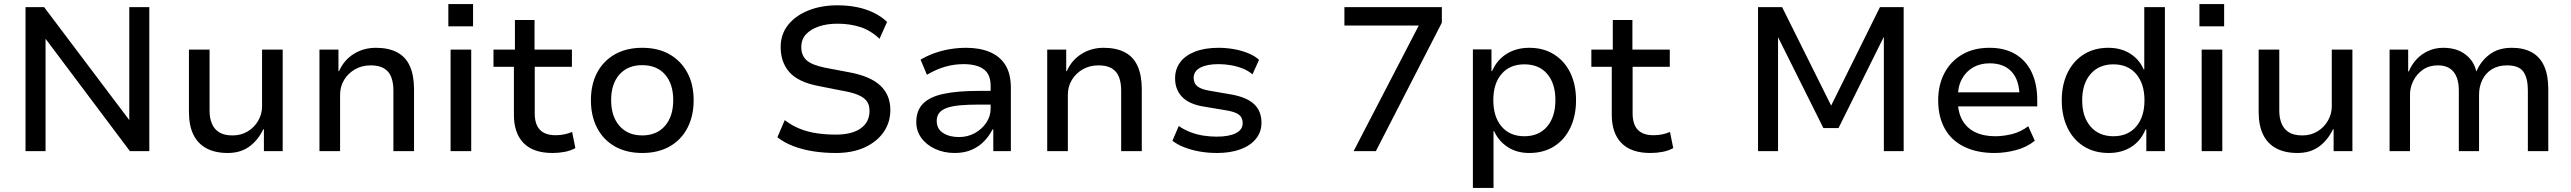

<svg xmlns="http://www.w3.org/2000/svg" viewBox="-20 -740 12586 940"><path d="M105 0V-705H196L613 -152V-705H711V0H616L204 -549H203V0Z M1095 9Q1034 9 991.5 -13.5Q949 -36 927 -80.5Q905 -125 905 -192V-497H1006V-197Q1006 -162 1017.5 -134.5Q1029 -107 1053.5 -92Q1078 -77 1119 -77Q1160 -77 1192.5 -96.5Q1225 -116 1244 -149Q1263 -182 1263 -219V-497H1364V0H1272V-107H1269Q1243 -53 1200 -22Q1157 9 1095 9Z M1544 0V-497H1637V-392H1640Q1664 -446 1712 -476Q1760 -506 1820 -506Q1882 -506 1924 -484Q1966 -462 1986.5 -416.5Q2007 -371 2007 -303V0H1906V-298Q1906 -335 1895.5 -362.5Q1885 -390 1860.5 -405Q1836 -420 1795 -420Q1752 -420 1718 -400.5Q1684 -381 1664.5 -348.5Q1645 -316 1645 -276V0Z M2175 -611V-720H2296V-611ZM2186 0V-497H2287V0Z M2685 9Q2591 9 2543.5 -39.5Q2496 -88 2496 -178V-413H2396V-497H2501V-642H2597V-497H2780V-413H2598V-185Q2598 -131 2623.5 -104.5Q2649 -78 2700 -78Q2722 -78 2742 -82Q2762 -86 2781 -94L2797 -15Q2774 -2 2744.5 3.5Q2715 9 2685 9Z M3125 9Q3047 9 2990.5 -23Q2934 -55 2903.5 -113.5Q2873 -172 2873 -249Q2873 -327 2903.5 -384.5Q2934 -442 2990.5 -474Q3047 -506 3124 -506Q3202 -506 3258 -474Q3314 -442 3345 -384.5Q3376 -327 3376 -249Q3376 -172 3345.5 -113.5Q3315 -55 3258.5 -23Q3202 9 3125 9ZM3124 -77Q3195 -77 3235.5 -123.5Q3276 -170 3276 -250Q3276 -329 3236 -375Q3196 -421 3124 -421Q3053 -421 3012.5 -375Q2972 -329 2972 -250Q2972 -170 3013 -123.5Q3054 -77 3124 -77Z M4072 9Q4013 9 3960 0.5Q3907 -8 3863 -25Q3819 -42 3786 -68L3822 -152Q3857 -125 3896 -109.5Q3935 -94 3979 -87.5Q4023 -81 4072 -81Q4151 -81 4194 -111.5Q4237 -142 4237 -197Q4237 -227 4223 -245.5Q4209 -264 4179.5 -276Q4150 -288 4103 -296L3987 -319Q3888 -338 3845 -386.5Q3802 -435 3802 -510Q3802 -572 3838 -617.5Q3874 -663 3937 -688.5Q4000 -714 4080 -714Q4131 -714 4175.5 -705Q4220 -696 4257 -678Q4294 -660 4323 -633L4286 -550Q4243 -591 4192 -607.5Q4141 -624 4080 -624Q4029 -624 3989 -610.5Q3949 -597 3926 -572Q3903 -547 3903 -509Q3903 -468 3929.5 -444.5Q3956 -421 4022 -408L4138 -386Q4241 -367 4290 -321Q4339 -275 4339 -202Q4339 -140 4305.5 -92.5Q4272 -45 4212.5 -18Q4153 9 4072 9Z M4654 9Q4601 9 4558 -11Q4515 -31 4490.5 -65Q4466 -99 4466 -142Q4466 -199 4499 -232.5Q4532 -266 4599.5 -280.5Q4667 -295 4770 -295H4846V-228H4775Q4721 -228 4681.5 -224.5Q4642 -221 4616.5 -212Q4591 -203 4578.5 -187.5Q4566 -172 4566 -148Q4566 -109 4597 -89Q4628 -69 4675 -69Q4717 -69 4752 -88Q4787 -107 4808.5 -139Q4830 -171 4830 -208V-320Q4830 -376 4796 -401Q4762 -426 4697 -426Q4653 -426 4609.5 -414Q4566 -402 4518 -374L4487 -448Q4519 -467 4555.5 -480Q4592 -493 4631.5 -499.5Q4671 -506 4710 -506Q4776 -506 4825.5 -485.5Q4875 -465 4902 -422Q4929 -379 4929 -310V0H4843V-106H4839Q4824 -76 4799 -49.5Q4774 -23 4738 -7Q4702 9 4654 9Z M5107 0V-497H5200V-392H5203Q5227 -446 5275 -476Q5323 -506 5383 -506Q5445 -506 5487 -484Q5529 -462 5549.5 -416.5Q5570 -371 5570 -303V0H5469V-298Q5469 -335 5458.5 -362.5Q5448 -390 5423.5 -405Q5399 -420 5358 -420Q5315 -420 5281 -400.5Q5247 -381 5227.5 -348.5Q5208 -316 5208 -276V0Z M5938 9Q5895 9 5854.5 2Q5814 -5 5779 -18.5Q5744 -32 5720 -51L5751 -123Q5777 -105 5808 -93Q5839 -81 5872 -76Q5905 -71 5936 -71Q5997 -71 6030.5 -88Q6064 -105 6064 -137Q6064 -165 6045 -179Q6026 -193 5982 -200L5875 -218Q5803 -229 5768 -265Q5733 -301 5733 -356Q5733 -401 5757.5 -434.5Q5782 -468 5830 -487Q5878 -506 5946 -506Q5983 -506 6020.5 -499.5Q6058 -493 6091 -479.5Q6124 -466 6144 -447L6112 -376Q6091 -394 6063 -405Q6035 -416 6004.5 -421Q5974 -426 5946 -426Q5888 -426 5856 -408.5Q5824 -391 5824 -359Q5824 -332 5842 -317.5Q5860 -303 5901 -296L6005 -278Q6082 -265 6119 -231Q6156 -197 6156 -139Q6156 -94 6129 -60.5Q6102 -27 6053 -9Q6004 9 5938 9Z M6607 0 6951 -663 6955 -615H6562V-705H7039V-629L6716 0Z M7191 180V-498H7282V-392H7285Q7309 -447 7356.5 -476.5Q7404 -506 7467 -506Q7537 -506 7588.5 -473.5Q7640 -441 7668 -383.5Q7696 -326 7696 -249Q7696 -174 7668.5 -115.5Q7641 -57 7589.5 -24Q7538 9 7467 9Q7406 9 7361.5 -20Q7317 -49 7295 -98H7292V180ZM7443 -73Q7514 -73 7554.5 -120.5Q7595 -168 7595 -250Q7595 -331 7555 -378Q7515 -425 7443 -425Q7372 -425 7331.5 -378Q7291 -331 7291 -250Q7291 -168 7331.5 -120.5Q7372 -73 7443 -73Z M8060 9Q7966 9 7918.5 -39.5Q7871 -88 7871 -178V-413H7771V-497H7876V-642H7972V-497H8155V-413H7973V-185Q7973 -131 7998.5 -104.5Q8024 -78 8075 -78Q8097 -78 8117 -82Q8137 -86 8156 -94L8172 -15Q8149 -2 8119.5 3.5Q8090 9 8060 9Z M8587 0V-705H8705L8945 -223L9184 -705H9300V0H9203V-558H9202L8981 -113H8907L8685 -558V0Z M9745 9Q9659 9 9596.5 -21.5Q9534 -52 9501.5 -110Q9469 -168 9469 -249Q9469 -323 9499 -381Q9529 -439 9585.5 -472.5Q9642 -506 9720 -506Q9795 -506 9847 -475Q9899 -444 9926.5 -386.5Q9954 -329 9954 -250V-219H9545V-288H9886L9867 -268Q9867 -347 9829 -388.5Q9791 -430 9721 -430Q9675 -430 9640 -410Q9605 -390 9585 -353Q9565 -316 9565 -262V-250Q9565 -191 9587 -152Q9609 -113 9650 -93Q9691 -73 9748 -73Q9788 -73 9830.5 -83.5Q9873 -94 9910 -122L9942 -51Q9903 -19 9849.5 -5Q9796 9 9745 9Z M10304 9Q10234 9 10182 -23.5Q10130 -56 10102 -114.5Q10074 -173 10074 -249Q10074 -325 10102 -383Q10130 -441 10181.5 -473.5Q10233 -506 10302 -506Q10364 -506 10409 -477.5Q10454 -449 10475 -400H10478V-705H10579V0H10488V-106H10484Q10461 -50 10414 -20.5Q10367 9 10304 9ZM10327 -73Q10398 -73 10438.5 -120.5Q10479 -168 10479 -249Q10479 -330 10438.5 -377.5Q10398 -425 10327 -425Q10256 -425 10215 -377.5Q10174 -330 10174 -249Q10174 -168 10215 -120.5Q10256 -73 10327 -73Z M10748 -611V-720H10869V-611ZM10759 0V-497H10860V0Z M11228 9Q11167 9 11124.5 -13.5Q11082 -36 11060 -80.5Q11038 -125 11038 -192V-497H11139V-197Q11139 -162 11150.5 -134.5Q11162 -107 11186.5 -92Q11211 -77 11252 -77Q11293 -77 11325.5 -96.5Q11358 -116 11377 -149Q11396 -182 11396 -219V-497H11497V0H11405V-107H11402Q11376 -53 11333 -22Q11290 9 11228 9Z M11679 0V-497H11770V-390H11773Q11786 -422 11810 -448.5Q11834 -475 11868 -490.5Q11902 -506 11942 -506Q12007 -506 12049.5 -474Q12092 -442 12103 -392H12105Q12125 -440 12168 -473Q12211 -506 12278 -506Q12335 -506 12375 -484Q12415 -462 12435.5 -417Q12456 -372 12456 -303V0H12356V-297Q12356 -358 12334 -389Q12312 -420 12254 -420Q12211 -420 12180 -401Q12149 -382 12133 -349Q12117 -316 12117 -276V0H12018V-297Q12018 -357 11992 -388.5Q11966 -420 11916 -420Q11873 -420 11842.5 -399Q11812 -378 11795.5 -345Q11779 -312 11779 -278V0Z"/></svg>

Font: Nunito Sans 7pt Medium
Style: Regular
Weight: 500
Designer: Vernon Adams
Foundry: Vernon Adams
Version: Version 3.101;gftools[0.9.27]